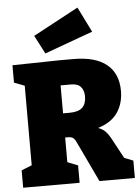

<svg xmlns="http://www.w3.org/2000/svg" viewBox="-64 -1051 805 1101"><g transform="rotate(-5 338.5 -501.0)"><path d="M24 0V-100L84 -124V-582L24 -605V-705L297 -710H375Q502 -710 566.5 -657Q631 -604 631 -505Q631 -433 595.5 -380.5Q560 -328 482 -304Q507 -295 522.5 -279.5Q538 -264 550 -242L616 -120L667 -100V0H463L374 -188Q358 -223 349 -240Q340 -257 328.5 -262Q317 -267 292 -266H289V-124L349 -100V0ZM349 -566H289V-405H327Q377 -405 400 -426.5Q423 -448 423 -491Q423 -525 405.5 -545.5Q388 -566 349 -566ZM218 -756 163 -862 424 -1002 496 -857Z"/></g></svg>

Font: Bitter Black
Style: Regular
Weight: 900
Designer: Sol Matas, and Bitter project Authors
Foundry: Sol Matas
Version: Version 2.001